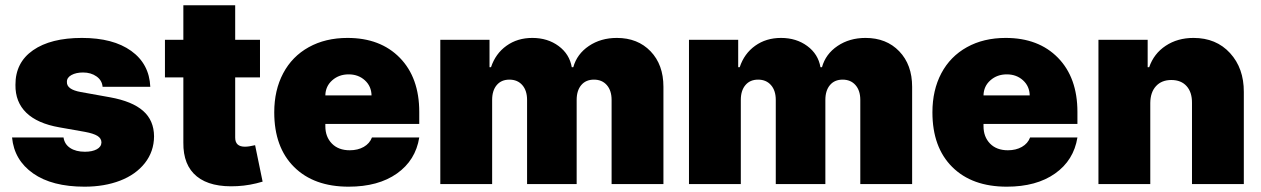

<svg xmlns="http://www.w3.org/2000/svg" viewBox="-20 -696 4770 726"><path d="M548.3 -367.9H367.9Q365.8 -392.4 344.8 -407.1Q323.9 -421.9 294 -421.9Q267.8 -421.9 250.2 -412.3Q232.6 -402.7 233 -386.4Q231.5 -357.6 285.5 -348L396.3 -328.1Q480.1 -312.9 521.1 -276.8Q562.1 -240.8 562.5 -180.4Q562.1 -123.2 527.9 -79.5Q493.6 -35.9 434.3 -13Q375 9.9 299.7 9.9Q176.8 9.9 105.3 -40.3Q33.7 -90.6 25.6 -176.1H220.2Q224.1 -150.2 245.7 -136.2Q267.4 -122.2 301.1 -122.2Q328.8 -122.2 346.1 -131.6Q363.3 -141 363.6 -157.7Q363.3 -172.9 348.4 -182.2Q333.5 -191.4 301.1 -197.4L204.5 -214.5Q121.4 -229 79.5 -269.7Q37.6 -310.4 38.4 -375Q38 -459.5 104.9 -506Q171.9 -552.6 289.8 -552.6Q407.7 -552.6 476 -503.6Q544.4 -454.5 548.3 -367.9Z M963.1 -545.5V-403.4H869.3V-175.4Q869.3 -141.3 906.2 -141.3Q920.8 -141.3 944.6 -147L973 -9.2Q925.1 5.3 877.8 7.8Q776.6 13.5 724.4 -28.8Q672.2 -71 673.3 -157V-403.4H603.7V-545.5H673.3V-676.1H869.3V-545.5Z M1298.3 9.9Q1166.9 9.9 1092 -64.6Q1017 -139.2 1017 -271.3Q1017 -355.1 1050.8 -418.9Q1084.5 -482.6 1147.5 -517.6Q1210.6 -552.6 1294 -552.6Q1418.3 -552.6 1491.8 -477.5Q1565.3 -402.3 1565.3 -272.7V-227.3H1210.2V-218.8Q1210.2 -178.6 1234.9 -153.2Q1259.6 -127.8 1302.6 -127.8Q1333.1 -127.8 1355.5 -140.6Q1377.8 -153.4 1386.4 -176.1H1565.3Q1551.5 -89.8 1481 -40Q1410.5 9.9 1298.3 9.9ZM1210.2 -335.2H1384.9Q1384.2 -370 1359.6 -392.4Q1334.9 -414.8 1298.3 -414.8Q1261.7 -414.8 1236.3 -392.4Q1210.9 -370 1210.2 -335.2Z M1644.9 0V-545.5H1831V-441.8H1836.6Q1853.7 -493.3 1895.1 -522.9Q1936.4 -552.6 1992.9 -552.6Q2050.8 -552.6 2092.2 -522Q2133.5 -491.5 2142 -441.8H2147.7Q2161.6 -491.8 2206.7 -522.2Q2251.8 -552.6 2312.5 -552.6Q2391.3 -552.6 2440 -502Q2488.6 -451.3 2488.6 -367.9V0H2292.6V-318.2Q2292.6 -353.7 2274.5 -374.3Q2256.4 -394.9 2225.9 -394.9Q2195.3 -394.9 2177.9 -374.3Q2160.5 -353.7 2160.5 -318.2V0H1973V-318.2Q1973 -353.7 1954.9 -374.3Q1936.8 -394.9 1906.2 -394.9Q1875.7 -394.9 1858.3 -374.3Q1840.9 -353.7 1840.9 -318.2V0Z M2585.2 0V-545.5H2771.3V-441.8H2777Q2794 -493.3 2835.4 -522.9Q2876.8 -552.6 2933.2 -552.6Q2991.1 -552.6 3032.5 -522Q3073.9 -491.5 3082.4 -441.8H3088.1Q3101.9 -491.8 3147 -522.2Q3192.1 -552.6 3252.8 -552.6Q3331.7 -552.6 3380.3 -502Q3429 -451.3 3429 -367.9V0H3233V-318.2Q3233 -353.7 3214.8 -374.3Q3196.7 -394.9 3166.2 -394.9Q3135.7 -394.9 3118.3 -374.3Q3100.9 -353.7 3100.9 -318.2V0H2913.4V-318.2Q2913.4 -353.7 2895.2 -374.3Q2877.1 -394.9 2846.6 -394.9Q2816.1 -394.9 2798.7 -374.3Q2781.2 -353.7 2781.2 -318.2V0Z M3786.9 9.9Q3655.5 9.9 3580.6 -64.6Q3505.7 -139.2 3505.7 -271.3Q3505.7 -355.1 3539.4 -418.9Q3573.2 -482.6 3636.2 -517.6Q3699.2 -552.6 3782.7 -552.6Q3907 -552.6 3980.5 -477.5Q4054 -402.3 4054 -272.7V-227.3H3698.9V-218.8Q3698.9 -178.6 3723.5 -153.2Q3748.2 -127.8 3791.2 -127.8Q3821.7 -127.8 3844.1 -140.6Q3866.5 -153.4 3875 -176.1H4054Q4040.1 -89.8 3969.6 -40Q3899.1 9.9 3786.9 9.9ZM3698.9 -335.2H3873.6Q3872.9 -370 3848.2 -392.4Q3823.5 -414.8 3786.9 -414.8Q3750.4 -414.8 3725 -392.4Q3699.6 -370 3698.9 -335.2Z M4329.5 -306.8V0H4133.5V-545.5H4319.6V-441.8H4325.3Q4343 -493.3 4387.8 -522.9Q4432.5 -552.6 4492.9 -552.6Q4578.8 -552.6 4631.2 -495.2Q4683.6 -437.9 4683.2 -348V0H4487.2V-306.8Q4487.6 -347.3 4466.8 -370.4Q4446 -393.5 4409.1 -393.5Q4372.5 -393.5 4351.2 -370.4Q4329.9 -347.3 4329.5 -306.8Z"/></svg>

Font: Karasuma Gothic
Style: Black
Weight: 900
Designer: Rasmus Andersson / Ryoko Nishizuka
Foundry: Genbu
Version: Version 1.00